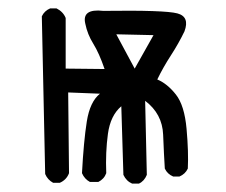

<svg xmlns="http://www.w3.org/2000/svg" viewBox="-20 -435 540 459"><path d="M296 4Q282 -2 275 -17L270 -181Q244 -159 238 -115Q232 -71 234 -21Q229 -7 215 0H195Q182 -7 176 -21Q180 -97 187.5 -144.5Q195 -192 219 -211L143 -214L145 -21Q139 -5 123 2H107Q94 -5 88 -19L80 -396Q86 -409 100 -415H115Q131 -407 137 -392V-271L230 -270Q217 -308 203 -330.5Q189 -353 184 -378Q175 -415 227 -409Q374 -411 404 -403Q434 -395 421 -360Q407 -331 388.5 -302.5Q370 -274 356 -245Q380 -235 400.5 -209Q421 -183 426 -127Q431 -71 429 -32Q423 -19 409 -13H394Q380 -19 374 -32Q372 -63 370 -113Q368 -163 327 -194L331 -17Q325 -2 312 4ZM347 -351 258 -353 302 -271Z"/></svg>

Font: Kosefont JP
Style: Regular
Weight: 400
Designer: Nozomi Seto 瀬戸のぞみ
Version: Version 3.00;June 19, 2020